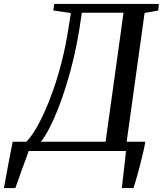

<svg xmlns="http://www.w3.org/2000/svg" viewBox="-76 -763 822 970"><path d="M-56 187Q-51.5 162 -45.8 130.2Q-40 98.5 -33.8 65.8Q-27.5 33 -21.8 3.5Q-16 -26 -12 -47H57Q77 -66.5 100.2 -104Q123.5 -141.5 147.5 -194.2Q171.5 -247 194.5 -312.8Q217.5 -378.5 236.8 -455.2Q256 -532 269.5 -617.5L282 -697L193.5 -710L198 -743H726.5L723.5 -710L654.5 -697.5L564 -47H658.5Q652 -12.5 643.5 23.5Q635 59.5 626.2 91.8Q617.5 124 610.2 149Q603 174 598.5 187H539.5Q542 165.5 544.8 141.2Q547.5 117 550.5 92Q553.5 67 556 43.5Q558.5 20 560.5 0H69Q64 14 54.8 39Q45.5 64 35.2 92.8Q25 121.5 16 147Q7 172.5 1.5 187ZM130.5 -47H457.5L548 -698.5H337.5L324.5 -612.5Q312.5 -538 295.5 -466.5Q278.5 -395 258 -329.5Q237.5 -264 215.5 -208.8Q193.5 -153.5 171.8 -112Q150 -70.5 130.5 -47Z"/></svg>

Font: Merriweather 72pt
Style: Italic
Weight: 400
Italic angle: -7.8°
Version: Version 2.101